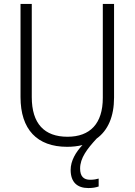

<svg xmlns="http://www.w3.org/2000/svg" viewBox="-20 -734 682 973"><path d="M386 120C386 67 421 21 470 -32C527 -73 558 -143 558 -240V-714H501V-238C501 -107 436 -41 322 -41C205 -41 141 -107 141 -242V-714H84V-242C84 -78 168 10 320 10C348 10 374 7 398 1C364 37 338 81 338 127C338 189 371 219 428 219C449 219 466 216 480 211V171C470 174 455 177 437 177C404 177 386 160 386 120Z"/></svg>

Font: Noto Sans Devanagari SemiCondensed Light
Style: Regular
Weight: 300
Width: 4
Designer: Jelle Bosma - Monotype Design Team
Foundry: Monotype Imaging Inc.
Version: Version 2.004